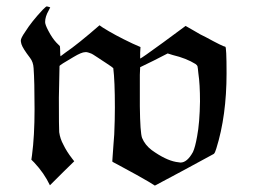

<svg xmlns="http://www.w3.org/2000/svg" viewBox="-20 -552 814 600"><path d="M684 -406Q688 -406 688 -323Q688 -190 656 -88Q652 -74 648 -71Q647 -70 554 -20L464 28L443 15Q416 -1 351 -36Q338 -43 334 -45Q330 -47 331 -49Q331 -50 332 -64Q333 -78 334.5 -99Q336 -120 337 -132Q339 -178 339 -216Q339 -299 334 -339Q333 -341 310 -356Q304 -360 297 -364.5Q290 -369 286.5 -371.5Q283 -374 278 -377Q273 -380 271 -381.5Q269 -383 265.5 -384.5Q262 -386 260 -386.5Q258 -387 255.5 -388Q253 -389 251 -389Q249 -389 246 -389Q235 -389 210 -374Q167 -349 166 -346Q166 -345 164 -247Q164 -149 165 -139Q168 -118 178 -100Q188 -79 205 -57L212 -48Q186 -23 136 27Q118 -11 87 -44L78 -53L80 -67Q88 -127 88 -211Q88 -298 85 -339Q84 -358 74 -371Q51 -401 47 -414Q45 -422 45 -425Q45 -433 59 -453Q79 -485 114 -522Q124 -532 126 -532Q128 -532 137 -529L132 -519Q121 -500 121 -483Q121 -475 131 -456Q143 -433 156 -419L167 -408Q168 -403 168 -392.5Q168 -382 169 -376L185 -388Q222 -413 291 -473L301 -466Q337 -443 394 -416L419 -405L418 -387V-369Q421 -369 489.5 -419Q558 -469 560 -471L581 -459Q611 -441 623 -436Q678 -406 684 -406ZM520 -380 504 -385Q484 -375 461 -363L418 -342L417 -318V-220Q418 -137 424 -121Q433 -99 454 -83Q497 -52 530 -46Q542 -44 544 -44Q565 -44 583 -77Q590 -92 596 -126Q604 -168 605 -235Q605 -289 600 -322Q598 -343 597 -345.5Q596 -348 591 -352Q562 -370 520 -380Z"/></svg>

Font: KaTeX_Fraktur
Style: Regular
Weight: 400
Version: Version 1.1; ttfautohint (v1.3)